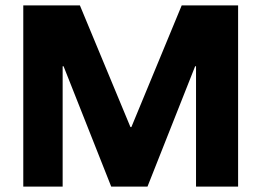

<svg xmlns="http://www.w3.org/2000/svg" viewBox="-20 -695 973 715"><path d="M66.7 0V-675H277.5L465.8 -221.7H469.2L656.7 -675H866.7V0H710V-448.3H706.7L529.2 0H394.2L216.7 -448.3H213.3V0Z"/></svg>

Font: Funnel Display Light ExtraBold
Style: Regular
Weight: 800
Version: Version 1.000